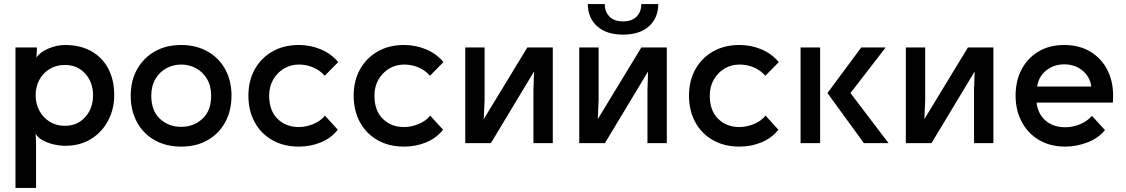

<svg xmlns="http://www.w3.org/2000/svg" viewBox="-20 -703 5531 943"><path d="M300 -482Q374 -482 428.5 -451.5Q483 -421 512 -365.5Q541 -310 541 -235Q541 -169 512 -112.5Q483 -56 429 -21.5Q375 13 300 13Q273 13 243 6Q213 -1 189 -14.5Q165 -28 155 -46L157 -3V220H56V-470H161V-460L159 -420Q176 -447 217.5 -464.5Q259 -482 300 -482ZM299 -85Q360 -85 398.5 -128Q437 -171 437 -235Q437 -299 398.5 -341.5Q360 -384 299 -384Q256 -384 223.5 -364Q191 -344 173 -310.5Q155 -277 155 -235Q155 -194 173 -160Q191 -126 223.5 -105.5Q256 -85 299 -85Z M870 17Q795 17 739 -15Q683 -47 652.5 -103.5Q622 -160 622 -233Q622 -307 653.5 -363Q685 -419 740.5 -450.5Q796 -482 870 -482Q943 -482 999 -450.5Q1055 -419 1086 -363Q1117 -307 1117 -233Q1117 -160 1086.5 -103.5Q1056 -47 1000.5 -15Q945 17 870 17ZM870 -386Q831 -386 797.5 -368Q764 -350 743.5 -315.5Q723 -281 723 -233Q723 -159 765.5 -119.5Q808 -80 870 -80Q931 -80 974 -119.5Q1017 -159 1017 -233Q1017 -281 996.5 -315.5Q976 -350 942.5 -368Q909 -386 870 -386Z M1576 -135 1639 -66Q1607 -25 1556.5 -4Q1506 17 1448 17Q1373 17 1317 -15Q1261 -47 1230.5 -103.5Q1200 -160 1200 -233Q1200 -307 1231.5 -363Q1263 -419 1318.5 -450.5Q1374 -482 1448 -482Q1505 -482 1556 -460.5Q1607 -439 1641 -398L1575 -331Q1551 -358 1518 -372Q1485 -386 1448 -386Q1408 -386 1375 -366.5Q1342 -347 1322 -312.5Q1302 -278 1302 -233Q1302 -160 1343 -119.5Q1384 -79 1448 -79Q1482 -79 1518 -93.5Q1554 -108 1576 -135Z M2093 -135 2156 -66Q2124 -25 2073.5 -4Q2023 17 1965 17Q1890 17 1834 -15Q1778 -47 1747.5 -103.5Q1717 -160 1717 -233Q1717 -307 1748.5 -363Q1780 -419 1835.5 -450.5Q1891 -482 1965 -482Q2022 -482 2073 -460.5Q2124 -439 2158 -398L2092 -331Q2068 -358 2035 -372Q2002 -386 1965 -386Q1925 -386 1892 -366.5Q1859 -347 1839 -312.5Q1819 -278 1819 -233Q1819 -160 1860 -119.5Q1901 -79 1965 -79Q1999 -79 2035 -93.5Q2071 -108 2093 -135Z M2695 -470V0H2600V-263L2603 -352L2391 0H2265V-470H2360V-210L2356 -118L2570 -470Z M3255 -470V0H3160V-263L3163 -352L2951 0H2825V-470H2920V-210L2916 -118L3130 -470ZM3040 -533Q2958 -533 2912.5 -574.5Q2867 -616 2867 -683H2950Q2950 -647 2972.5 -622.5Q2995 -598 3040 -598Q3085 -598 3107.5 -622.5Q3130 -647 3130 -683H3213Q3213 -616 3168 -574.5Q3123 -533 3040 -533Z M3740 -135 3803 -66Q3771 -25 3720.5 -4Q3670 17 3612 17Q3537 17 3481 -15Q3425 -47 3394.5 -103.5Q3364 -160 3364 -233Q3364 -307 3395.5 -363Q3427 -419 3482.5 -450.5Q3538 -482 3612 -482Q3669 -482 3720 -460.5Q3771 -439 3805 -398L3739 -331Q3715 -358 3682 -372Q3649 -386 3612 -386Q3572 -386 3539 -366.5Q3506 -347 3486 -312.5Q3466 -278 3466 -233Q3466 -160 3507 -119.5Q3548 -79 3612 -79Q3646 -79 3682 -93.5Q3718 -108 3740 -135Z M3912 -470H4008V0H3912ZM4044 -246 4210 -470H4330L4157 -246L4344 0H4223Z M4859 -470V0H4764V-263L4767 -352L4555 0H4429V-470H4524V-210L4520 -118L4734 -470Z M5343 -134 5407 -64Q5376 -25 5322 -4Q5268 17 5212 17Q5138 17 5083 -15.5Q5028 -48 4998 -105Q4968 -162 4968 -233Q4968 -306 4997.5 -362Q5027 -418 5080.5 -450Q5134 -482 5207 -482Q5280 -482 5334 -450Q5388 -418 5417.5 -362Q5447 -306 5447 -233Q5447 -224 5446.5 -216Q5446 -208 5446 -199H5071Q5078 -142 5116 -110Q5154 -78 5212 -78Q5249 -78 5285 -93Q5321 -108 5343 -134ZM5074 -278H5340Q5333 -327 5296 -357Q5259 -387 5207 -387Q5156 -387 5118.5 -357Q5081 -327 5074 -278Z"/></svg>

Font: Kreadon Light
Style: Bold
Weight: 600
Designer: Reiya WATANABE
Foundry: StudioGnu
Version: Version 1.003; ttfautohint (v1.8.4.7-5d5b);gftools[0.9.32]